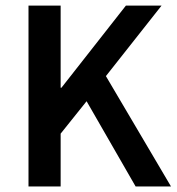

<svg xmlns="http://www.w3.org/2000/svg" viewBox="-20 -674 638 694"><path d="M83 0V-653.8H199.2V-356.9H202.1L435.1 -653.8H564L362.8 -398.9L598.1 0H470.2L293 -308.1L199.2 -190.9V0Z"/></svg>

Font: Source Sans Pro Semibold
Style: Regular
Weight: 600
Designer: Paul D. Hunt
Foundry: Adobe Systems Incorporated
Version: Version 2.020;PS 2.0;hotconv 1.0.86;makeotf.lib2.5.63406